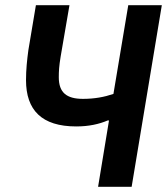

<svg xmlns="http://www.w3.org/2000/svg" viewBox="-20 -718 642 738"><path d="M357 0H486L602 -698H473L416 -357C381 -345 343 -338 299 -338C236 -338 206 -362 206 -421C206 -444 207 -463 213 -500L247 -698H118L89 -525C84 -488 80 -450 80 -410C80 -295 140 -232 273 -232C322 -232 361 -241 394 -255H399Z"/></svg>

Font: IBM Plex Mono SmBld
Style: Italic
Weight: 600
Italic angle: -9.5°
Monospace: yes
Designer: Mike Abbink, Paul van der Laan, Pieter van Rosmalen
Foundry: Bold Monday
Version: Version 2.004